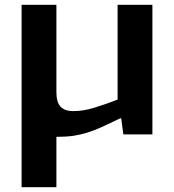

<svg xmlns="http://www.w3.org/2000/svg" viewBox="-20 -560 726 800"><path d="M70 -540H215V-176Q215 -134 232.5 -115.5Q250 -97 285 -97Q327 -97 372.5 -111Q418 -125 470 -145V-540H615V0H494L485 -67H481Q438 -46 406 -31.5Q374 -17 345.5 -8Q317 1 288 5.5Q259 10 222 10H215V220H70Z"/></svg>

Font: Encode Sans Wide
Style: SemiBold
Weight: 600
Designer: Pablo Impallari, Andres Torresi
Foundry: Pablo Impallari, Andres Torresi
Version: Version 1.000; ttfautohint (v1.00) -l 8 -r 50 -G 200 -x 14 -